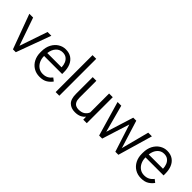

<svg xmlns="http://www.w3.org/2000/svg" viewBox="151 -1750 2759 2759"><g transform="rotate(45 1531.0 -370.0)"><path d="M94.2 -528.3 242.2 -102.1 387.7 -528.3H464.4L270.5 0H212.4L17.6 -528.3Z M761.2 9.8Q689.9 9.8 636 -23.4Q582 -56.6 551.8 -114.7Q521.5 -172.9 521.5 -247.6V-268.1Q521.5 -352.1 553.7 -412.6Q585.9 -473.1 638.2 -505.6Q690.4 -538.1 750 -538.1Q821.3 -538.1 868.7 -505.6Q916 -473.1 939.5 -416.5Q962.9 -359.9 962.9 -287.6V-249.5H596.2V-247.6Q596.2 -193.8 616.9 -149.4Q637.7 -105 675.3 -78.6Q712.9 -52.2 764.6 -52.2Q812 -52.2 846.7 -70.6Q881.3 -88.9 908.2 -124L954.1 -88.4Q928.2 -49.8 882.1 -20Q835.9 9.8 761.2 9.8ZM750 -476.1Q689.5 -476.1 648.9 -432.1Q608.4 -388.2 598.6 -311.5H888.7V-318.4Q887.2 -357.9 872.6 -394Q857.9 -430.2 827.9 -453.1Q797.9 -476.1 750 -476.1Z M1154.8 -750V0H1080.1V-750Z M1641.1 0 1639.6 -59.6Q1614.7 -26.9 1575.2 -8.5Q1535.6 9.8 1478.5 9.8Q1400.9 9.8 1353 -36.1Q1305.2 -82 1305.2 -189V-528.3H1379.4V-188Q1379.4 -136.2 1394.5 -106.9Q1409.7 -77.6 1434.8 -65.9Q1460 -54.2 1488.8 -54.2Q1551.3 -54.2 1586.9 -79.3Q1622.6 -104.5 1638.2 -144V-528.3H1712.9V0Z M1885.7 -528.3 1998 -110.4 2128.9 -528.3H2190.4L2319.3 -114.3L2322.3 -99.6L2323.7 -107.4L2433.6 -528.3H2508.3L2355 0H2293.5L2158.2 -419.4L2025.9 0H1963.9L1810.5 -528.3Z M2822.3 9.8Q2751 9.8 2697 -23.4Q2643.1 -56.6 2612.8 -114.7Q2582.5 -172.9 2582.5 -247.6V-268.1Q2582.5 -352.1 2614.7 -412.6Q2647 -473.1 2699.2 -505.6Q2751.5 -538.1 2811 -538.1Q2882.3 -538.1 2929.7 -505.6Q2977.1 -473.1 3000.5 -416.5Q3023.9 -359.9 3023.9 -287.6V-249.5H2657.2V-247.6Q2657.2 -193.8 2678 -149.4Q2698.7 -105 2736.3 -78.6Q2773.9 -52.2 2825.7 -52.2Q2873 -52.2 2907.7 -70.6Q2942.4 -88.9 2969.2 -124L3015.1 -88.4Q2989.3 -49.8 2943.1 -20Q2897 9.8 2822.3 9.8ZM2811 -476.1Q2750.5 -476.1 2710 -432.1Q2669.4 -388.2 2659.7 -311.5H2949.7V-318.4Q2948.2 -357.9 2933.6 -394Q2918.9 -430.2 2888.9 -453.1Q2858.9 -476.1 2811 -476.1Z"/></g></svg>

Font: Vazirmatn RD FD Light
Style: Regular
Weight: 300
Designer: Saber Rastikerdar
Foundry: Saber Rastikerdar
Version: Version 33.003